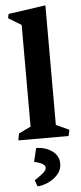

<svg xmlns="http://www.w3.org/2000/svg" viewBox="-64 -752 439 1044"><g transform="rotate(-5 156.0 -230.5)"><path d="M17.6 -666.5 22 -689.5 225.6 -718.8V-65.9L296.9 -33.2L289.1 0H15.1L22 -37.1L87.9 -68.8V-623.5ZM201.2 81.5Q231 106.9 231 145Q231 180.2 207.8 205.6Q184.6 231 152.8 244.4Q121.1 257.8 97.2 257.8L85 224.1Q124 198.2 137.2 185.3Q150.4 172.4 150.4 160.2Q150.4 137.2 90.3 123.5L107.9 49.8Q134.3 49.8 158.7 57.9Q183.1 65.9 201.2 81.5Z"/></g></svg>

Font: Vesper Libre
Style: Bold
Weight: 700
Designer: Robert Keller & Kimya Gandhi
Foundry: Mota Italic
Version: Version 1.058